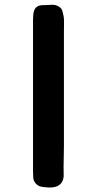

<svg xmlns="http://www.w3.org/2000/svg" viewBox="-20 -782 404 820"><path d="M241 1Q234 9 225 13Q216 17 206 18Q196 19 185.5 18.5Q175 18 166 17Q158 16 150 13.5Q142 11 136 5Q135 5 135 4Q123 -8 122 -22.5Q121 -37 121 -53V-695Q121 -707 122 -719Q123 -731 127 -740Q131 -749 140 -754.5Q149 -760 164 -760Q179 -760 198 -761.5Q217 -763 231 -754Q242 -747 245 -739Q248 -731 250 -720Q254 -706 253.5 -684.5Q253 -663 253 -649V-156Q253 -125 252 -96.5Q251 -68 252 -37Q253 -15 241 1Z"/></svg>

Font: Jua
Style: Regular
Weight: 400
Version: Version 1.001